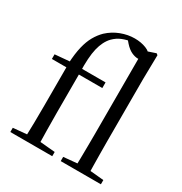

<svg xmlns="http://www.w3.org/2000/svg" viewBox="-187 -955 1039 1094"><g transform="rotate(30 332.5 -408.0)"><path d="M36.2 0V-27.8L152.1 -38.6H192L311.9 -27.8V0ZM124.7 0Q126.7 -56.6 127.6 -114.3Q128.5 -171.9 128.5 -228.5V-478.9H33.1V-509.4L158.4 -520.4L127.7 -504.6Q131.1 -570.3 142 -615.4Q152.8 -660.5 171 -692.6Q189.3 -724.8 213.8 -749Q249.9 -782.5 294.9 -799.5Q339.8 -816.5 384.5 -816.5Q426.2 -816.5 460.1 -803.1Q494 -789.8 501.7 -764Q500.7 -747.8 489 -736.7Q477.4 -725.5 456.8 -725.5Q436.4 -725.5 413.7 -736.1Q391.1 -746.8 368.3 -772.2L350.6 -792.8V-804H383.2V-792.5Q346.9 -786.9 318.8 -775.5Q290.6 -764.1 266.9 -740.2Q234.9 -706.6 221.1 -649.1Q207.3 -591.7 210.7 -489.9V-228.5Q210.7 -171.9 211.7 -114.3Q212.7 -56.6 213.9 0ZM170.2 -478.9V-516H364.8V-478.9ZM367.7 0V-27.8L482 -38.6H515.4L632 -27.8V0ZM456.2 0Q457.2 -31.5 457.7 -70.8Q458.2 -110.1 458.7 -151.5Q459.2 -192.9 459.2 -228.5V-780.3L534 -805.5L543.4 -798L540.6 -641V-228.5Q540.6 -192.9 541.1 -151.5Q541.6 -110.1 542.1 -70.8Q542.6 -31.5 543.6 0Z"/></g></svg>

Font: Noto Serif KR ExtraLight
Style: Regular
Weight: 200
Designer: Ryoko NISHIZUKA 西塚涼子 (kana & ideographs); Frank Grießhammer (Latin, Greek & Cyrillic); Wenlong ZHANG 张文龙 (bopomofo); San
Foundry: Adobe
Version: Version 2.002-H1;hotconv 1.1.0;makeotfexe 2.6.0